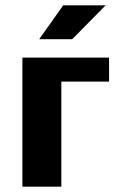

<svg xmlns="http://www.w3.org/2000/svg" viewBox="-20 -700 445 720"><path d="M389 -394V-484H64V0H210V-394ZM376 -680H217L127 -553H251Z"/></svg>

Font: Play
Style: Bold
Weight: 700
Designer: Jonas Hecksher
Foundry: Jonas Hecksher, Playtypeª, e-types AS
Version: Version 1.002